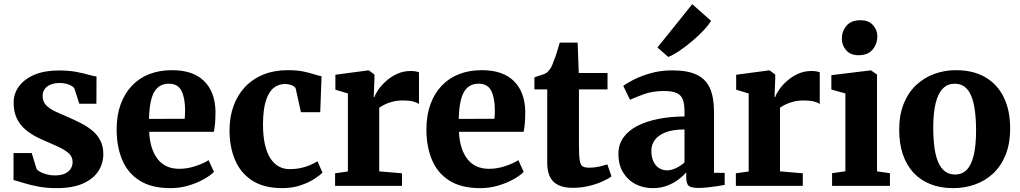

<svg xmlns="http://www.w3.org/2000/svg" viewBox="-20 -914 5014 944"><path d="M258.5 11Q208.5 11 167 3Q125.5 -5 95 -14.8Q64.5 -24.5 46.5 -29V-161.5H136L160 -83Q165 -75.5 179 -68.2Q193 -61 211.5 -56.2Q230 -51.5 249 -51.5Q279 -51.5 298.5 -60.2Q318 -69 327.5 -84Q337 -99 337 -117.5Q337 -144.5 316.2 -162Q295.5 -179.5 260.5 -195.2Q225.5 -211 180.5 -230.5Q138.5 -249.5 108.5 -274Q78.5 -298.5 62.8 -331.5Q47 -364.5 47 -409Q47 -454.5 73.8 -490.2Q100.5 -526 150 -546.8Q199.5 -567.5 268 -567.5Q318.5 -567.5 354 -560.8Q389.5 -554 413.8 -547Q438 -540 454.5 -538L454 -404H370L345.5 -479.5Q341.5 -486.5 331.2 -492.2Q321 -498 306.5 -502Q292 -506 274.5 -506Q248.5 -506 229.2 -498.2Q210 -490.5 199.8 -476.2Q189.5 -462 189.5 -443Q189.5 -414.5 207.2 -396.2Q225 -378 254.2 -364.8Q283.5 -351.5 316 -337.5Q347.5 -324 378.2 -308.2Q409 -292.5 433.8 -272Q458.5 -251.5 473.2 -223.2Q488 -195 488 -156.5Q488 -110.5 463.5 -72.5Q439 -34.5 388.2 -11.8Q337.5 11 258.5 11Z M818.5 11Q725 11 666.5 -26Q608 -63 580.8 -128Q553.5 -193 553.5 -277.5Q553.5 -346.5 573 -400.5Q592.5 -454.5 628.2 -492.2Q664 -530 714 -549.5Q764 -569 825.5 -569Q929 -569 983.2 -515.8Q1037.5 -462.5 1039.5 -367Q1039.5 -334 1037.5 -309.2Q1035.5 -284.5 1031.5 -266H713.5Q715.5 -222.5 726.2 -188.8Q737 -155 755.5 -131.5Q774 -108 800.5 -96Q827 -84 861.5 -84Q902 -84 942.5 -97.8Q983 -111.5 1005.5 -126.5L1032 -69Q1016.5 -52.5 983.8 -33.8Q951 -15 908 -2Q865 11 818.5 11ZM712.5 -329.5 888 -330Q889 -340 889.5 -350.8Q890 -361.5 890 -372Q890 -431.5 872.5 -467Q855 -502.5 810 -502.5Q789.5 -502.5 772.5 -494.8Q755.5 -487 742.2 -468.2Q729 -449.5 721.5 -415.8Q714 -382 712.5 -329.5Z M1368 11Q1278 11 1220.5 -26Q1163 -63 1135.8 -127.2Q1108.5 -191.5 1108.5 -273Q1108.5 -339.5 1128.5 -394Q1148.5 -448.5 1186 -487.8Q1223.5 -527 1276.2 -548Q1329 -569 1394 -569Q1438.5 -569 1469.8 -562.8Q1501 -556.5 1523.2 -549.2Q1545.5 -542 1561 -539L1554.5 -362.5H1459.5L1434.5 -476Q1432.5 -484.5 1423.5 -490.2Q1414.5 -496 1402.8 -498.5Q1391 -501 1381 -501Q1349.5 -501 1325.5 -481.8Q1301.5 -462.5 1287.5 -419.5Q1273.5 -376.5 1273 -303Q1273 -248 1282 -206.5Q1291 -165 1308.2 -137.5Q1325.5 -110 1349.8 -96.2Q1374 -82.5 1403 -82.5Q1434 -82.5 1459.2 -88Q1484.5 -93.5 1505 -102.5Q1525.5 -111.5 1541 -121L1565.5 -65.5Q1552.5 -51.5 1524.2 -33.5Q1496 -15.5 1456 -2.2Q1416 11 1368 11Z M1627.5 0V-62L1690.5 -71V-454.5L1629 -473V-546.5L1790.5 -568H1793.5L1821 -547.5V-524.5L1817.5 -437H1821Q1825.5 -451.5 1840 -472.8Q1854.5 -494 1878 -515.2Q1901.5 -536.5 1932.5 -550.8Q1963.5 -565 2000 -565Q2014 -565 2024 -563Q2034 -561 2040 -558.5V-402.5Q2029 -410.5 2010.8 -415.2Q1992.5 -420 1961.5 -420Q1932.5 -420 1909.8 -414Q1887 -408 1870.8 -399.8Q1854.5 -391.5 1844.5 -384.5V-71.5L1956.5 -62V0Z M2341.5 11Q2248 11 2189.5 -26Q2131 -63 2103.8 -128Q2076.5 -193 2076.5 -277.5Q2076.5 -346.5 2096 -400.5Q2115.5 -454.5 2151.2 -492.2Q2187 -530 2237 -549.5Q2287 -569 2348.5 -569Q2452 -569 2506.2 -515.8Q2560.5 -462.5 2562.5 -367Q2562.5 -334 2560.5 -309.2Q2558.5 -284.5 2554.5 -266H2236.5Q2238.5 -222.5 2249.2 -188.8Q2260 -155 2278.5 -131.5Q2297 -108 2323.5 -96Q2350 -84 2384.5 -84Q2425 -84 2465.5 -97.8Q2506 -111.5 2528.5 -126.5L2555 -69Q2539.5 -52.5 2506.8 -33.8Q2474 -15 2431 -2Q2388 11 2341.5 11ZM2235.5 -329.5 2411 -330Q2412 -340 2412.5 -350.8Q2413 -361.5 2413 -372Q2413 -431.5 2395.5 -467Q2378 -502.5 2333 -502.5Q2312.5 -502.5 2295.5 -494.8Q2278.5 -487 2265.2 -468.2Q2252 -449.5 2244.5 -415.8Q2237 -382 2235.5 -329.5Z M2796.5 9.5Q2732.5 9.5 2701.5 -20.5Q2670.5 -50.5 2670.5 -114V-474.5H2607.5V-533.5Q2619.5 -538.5 2631.8 -542Q2644 -545.5 2654.2 -549.5Q2664.5 -553.5 2671.5 -559.5Q2678 -566 2683 -572.8Q2688 -579.5 2692.2 -588Q2696.5 -596.5 2700.5 -608.5Q2706 -621 2711.5 -637.2Q2717 -653.5 2722.2 -671Q2727.5 -688.5 2732 -704.5H2820L2825.5 -555H2967V-474.5H2826.5V-202Q2826.5 -150 2830.2 -126Q2834 -102 2845.2 -95.8Q2856.5 -89.5 2878.5 -89.5Q2902 -89.5 2926.2 -95Q2950.5 -100.5 2966 -106L2986.5 -47Q2969 -33.5 2939 -20.5Q2909 -7.5 2872.2 1Q2835.5 9.5 2796.5 9.5Z M3189 11Q3143.5 11 3105.2 -8.5Q3067 -28 3043.8 -65.8Q3020.5 -103.5 3020.5 -158Q3020.5 -204 3045.5 -238.5Q3070.5 -273 3114.8 -295.5Q3159 -318 3218 -329.5Q3277 -341 3345.5 -341.5V-364.5Q3345.5 -400.5 3338 -422.8Q3330.5 -445 3308.5 -455.8Q3286.5 -466.5 3245 -466.5Q3187.5 -466.5 3144.5 -450.5Q3101.5 -434.5 3077.5 -423.5L3044.5 -491.5Q3057 -502 3091.5 -520.2Q3126 -538.5 3176 -553.2Q3226 -568 3285 -568Q3363 -568 3407.8 -545.5Q3452.5 -523 3471.5 -478Q3490.5 -433 3490.5 -364V-64.5L3543 -64V-5Q3531.5 -2.5 3509 1Q3486.5 4.5 3461 7.2Q3435.5 10 3414.5 10Q3378 10 3366 -0.5Q3354 -11 3354 -42.5V-67Q3341.5 -51.5 3318.2 -33.2Q3295 -15 3262.5 -2Q3230 11 3189 11ZM3261 -76.5Q3281 -76.5 3304.8 -88Q3328.5 -99.5 3345.5 -115.5V-277.5Q3287.5 -277.5 3251.5 -263Q3215.5 -248.5 3199 -225Q3182.5 -201.5 3182.5 -173.5Q3182.5 -142 3192.5 -120.5Q3202.5 -99 3220 -87.8Q3237.5 -76.5 3261 -76.5ZM3265 -634.5 3212.5 -680.5 3383.5 -893.5 3476 -811.5Q3463.5 -790 3437.8 -763Q3412 -736 3380.8 -709.8Q3349.5 -683.5 3319.2 -663.2Q3289 -643 3267 -634.5Z M3598 0V-62L3661 -71V-454.5L3599.5 -473V-546.5L3761 -568H3764L3791.5 -547.5V-524.5L3788 -437H3791.5Q3796 -451.5 3810.5 -472.8Q3825 -494 3848.5 -515.2Q3872 -536.5 3903 -550.8Q3934 -565 3970.5 -565Q3984.5 -565 3994.5 -563Q4004.5 -561 4010.5 -558.5V-402.5Q3999.5 -410.5 3981.2 -415.2Q3963 -420 3932 -420Q3903 -420 3880.2 -414Q3857.5 -408 3841.2 -399.8Q3825 -391.5 3815 -384.5V-71.5L3927 -62V0Z M4071 0V-62.5L4136.5 -72V-454.5L4067.5 -474V-544.5L4260.5 -568H4262.5L4292 -547.5V-71.5L4355.5 -62.5V0ZM4201 -642.5Q4161 -642.5 4140 -667.5Q4119 -692.5 4119 -722.5Q4119 -760.5 4142 -787.5Q4165 -814.5 4210 -814.5H4211Q4251 -814.5 4272.2 -790.5Q4293.5 -766.5 4293.5 -736.5Q4293.5 -698.5 4270.5 -670.5Q4247.5 -642.5 4202 -642.5Z M4401 -275Q4401 -349.5 4423.5 -404.8Q4446 -460 4485.2 -496.5Q4524.5 -533 4574.8 -551Q4625 -569 4680 -569Q4764 -569 4823.5 -534.8Q4883 -500.5 4914.8 -436.5Q4946.5 -372.5 4946.5 -283Q4946.5 -207 4923.8 -151.5Q4901 -96 4861.8 -60Q4822.5 -24 4772.2 -6.5Q4722 11 4666.5 11Q4604 11 4554.8 -8.5Q4505.5 -28 4471.2 -65Q4437 -102 4419 -155.2Q4401 -208.5 4401 -275ZM4676 -56Q4710 -56 4732.8 -78.8Q4755.5 -101.5 4767.2 -149.5Q4779 -197.5 4779 -271.5Q4779 -327 4773.2 -370Q4767.5 -413 4755.2 -442.5Q4743 -472 4723 -487.2Q4703 -502.5 4674 -502.5Q4640 -502.5 4616.5 -479.5Q4593 -456.5 4580.8 -409Q4568.5 -361.5 4568.5 -286.5Q4568.5 -230.5 4574.5 -187.5Q4580.5 -144.5 4593.5 -115.2Q4606.5 -86 4626.8 -71Q4647 -56 4676 -56Z"/></svg>

Font: Merriweather 20pt ExtraBold
Style: Regular
Weight: 800
Version: Version 2.100